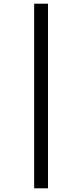

<svg xmlns="http://www.w3.org/2000/svg" viewBox="-20 -783 445 1040"><path d="M165 -763V237H240V-763Z"/></svg>

Font: Noto Sans Gujarati UI ExtraCondensed
Style: Regular
Weight: 400
Width: 2
Designer: Jelle Bosma - Monotype Design Team, Universal Thirst
Foundry: Monotype Imaging Inc.
Version: Version 2.106